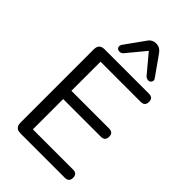

<svg xmlns="http://www.w3.org/2000/svg" viewBox="-277 -1042 1138 1138"><g transform="rotate(45 291.5 -473.0)"><path d="M324 -884 228 -768Q217 -756 202 -757.5Q187 -759 182 -770Q177 -781 185 -795L273 -918Q291 -946 324 -946Q356 -946 376 -918L463 -795Q473 -782 466.5 -770Q460 -758 446.5 -757.5Q433 -757 421 -768ZM504 0H132Q87 0 87 -45V-660Q87 -705 132 -705H504Q539 -705 539 -671Q539 -636 504 -636H167V-392H483Q518 -392 518 -358Q518 -323 483 -323H167V-69H504Q539 -69 539 -35Q539 0 504 0Z"/></g></svg>

Font: Nunito
Style: Regular
Weight: 400
Designer: Vernon Adams
Foundry: Vernon Adams
Version: Version 3.602